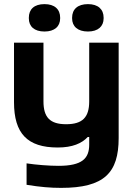

<svg xmlns="http://www.w3.org/2000/svg" viewBox="-20 -707 643 932"><path d="M556 -37V-500H413V-215C413 -138 381 -104 301 -104C222 -104 191 -138 191 -215V-500H48V-211C48 -59 113 9 260 9C332 9 377 -11 406 -42H413V-5C413 62 379 98 264 98C218 98 155 93 109 86V190C176 201 225 205 277 205C486 205 556 132 556 -37ZM120 -618C120 -579 146 -554 196 -554C245 -554 272 -579 272 -618V-621C272 -662 245 -687 196 -687C146 -687 120 -662 120 -621ZM330 -618C330 -579 357 -554 407 -554C456 -554 483 -579 483 -618V-621C483 -662 456 -687 407 -687C357 -687 330 -662 330 -621Z"/></svg>

Font: LT Wave Bold
Style: Regular
Weight: 700
Designer: Daniel Lyons
Version: Version 2.5 (Glyphs App)